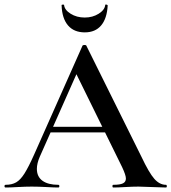

<svg xmlns="http://www.w3.org/2000/svg" viewBox="-27 -834 762 854"><path d="M192 -270H472L479 -245H179ZM711 0Q692 0 650 -2Q608 -4 589 -4Q564 -4 530 -2Q496 0 477 0Q473 0 473 -6Q473 -12 477 -12Q507 -12 520 -18.5Q533 -25 533 -40Q533 -55 516 -91L307 -516L348 -583L150 -137Q137 -107 137 -83Q137 -48 162 -30Q187 -12 232 -12Q237 -12 237 -6Q237 0 232 0Q214 0 180 -2Q142 -4 114 -4Q87 -4 51 -2Q19 0 -2 0Q-7 0 -7 -6Q-7 -12 -2 -12Q26 -12 45 -23Q64 -34 82 -62.5Q100 -91 125 -147L340 -631Q342 -634 349 -634Q356 -634 357 -631L602 -137Q636 -65 659.5 -38.5Q683 -12 711 -12Q715 -12 715 -6Q715 0 711 0ZM247 -810Q246 -813 251.5 -813.5Q257 -814 258 -812Q260 -790 287 -773Q314 -756 350 -756Q385 -756 412 -773Q439 -790 441 -812Q441 -814 445 -814Q447 -814 449.5 -812.5Q452 -811 452 -810Q449 -752 423 -721Q397 -690 350 -690Q302 -690 275.5 -721Q249 -752 247 -810Z"/></svg>

Font: Cormorant Infant SemiBold
Style: Regular
Weight: 600
Designer: Christian Thalmann (Catharsis Fonts)
Foundry: Catharsis Fonts
Version: Version 4.000